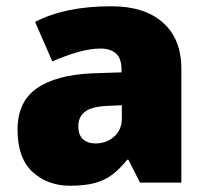

<svg xmlns="http://www.w3.org/2000/svg" viewBox="-20 -583 663 613"><path d="M336 -563Q441 -563 500 -511Q559 -459 559 -363V0H427L390 -73H386Q363 -44 338.5 -25.5Q314 -7 282 1.5Q250 10 204 10Q132 10 84 -34Q36 -78 36 -169Q36 -258 97.5 -301Q159 -344 276 -349L368 -352V-360Q368 -397 350 -412.5Q332 -428 301 -428Q268 -428 228 -416.5Q188 -405 147 -387L92 -513Q140 -538 200.5 -550.5Q261 -563 336 -563ZM325 -245Q273 -243 251.5 -226.5Q230 -210 230 -180Q230 -152 245 -138.5Q260 -125 285 -125Q320 -125 344.5 -147Q369 -169 369 -204V-247Z"/></svg>

Font: Noto Sans Arabic Blk
Style: Regular
Weight: 900
Designer: Monotype Design Team, Nadine Chahine, Nizar Qandah and Khaled Hosny
Foundry: Monotype Imaging Inc.
Version: Version 2.012; ttfautohint (v1.8.4.7-5d5b)